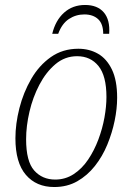

<svg xmlns="http://www.w3.org/2000/svg" viewBox="-20 -742 531 772"><path d="M198 10Q126 10 84 -39Q42 -88 42 -186Q42 -244 58 -307Q74 -370 105.5 -424.5Q137 -479 184.5 -512.5Q232 -546 295 -546Q339 -546 374 -526Q409 -506 430 -462.5Q451 -419 451 -349Q451 -305 441 -256.5Q431 -208 411.5 -160.5Q392 -113 361.5 -74.5Q331 -36 290.5 -13Q250 10 198 10ZM202 -20Q243 -20 276.5 -42Q310 -64 334.5 -100.5Q359 -137 375.5 -181Q392 -225 400 -269.5Q408 -314 408 -352Q408 -437 376 -476.5Q344 -516 290 -516Q241 -516 203 -484Q165 -452 138.5 -401.5Q112 -351 98.5 -293Q85 -235 85 -182Q85 -93 117.5 -56.5Q150 -20 202 -20ZM190 -606Q203 -660 237.5 -691Q272 -722 322 -722Q372 -722 397.5 -692Q423 -662 419 -606H395Q395 -646 374.5 -665Q354 -684 319 -684Q285 -684 257 -665.5Q229 -647 214 -606Z"/></svg>

Font: Noto Serif SemiCondensed ExtraLight
Style: Italic
Weight: 200
Width: 4
Italic angle: -12°
Designer: Monotype Design Team
Foundry: Monotype Imaging Inc.
Version: Version 2.013